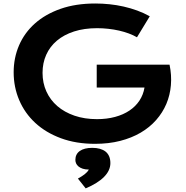

<svg xmlns="http://www.w3.org/2000/svg" viewBox="-20 -792 1040 1071"><path d="M56.2 -388.7Q56.2 -469.2 86.4 -539.3Q116.7 -609.4 174.8 -661.1Q232.9 -712.9 317.6 -742.7Q402.3 -772.5 511.7 -772.5Q551.3 -772.5 591.1 -768.3Q630.9 -764.2 669.7 -755.4Q708.5 -746.6 745.4 -733.2Q782.2 -719.7 815.4 -701.2L744.1 -584Q724.1 -595.7 698.7 -605.2Q673.3 -614.7 644.3 -621.3Q615.2 -627.9 584.2 -631.3Q553.2 -634.8 522 -634.8Q449.7 -634.8 393.1 -616.5Q336.4 -598.1 297.4 -565.2Q258.3 -532.2 237.8 -486.3Q217.3 -440.4 217.3 -385.7Q217.3 -329.1 238.8 -281.7Q260.3 -234.4 299.8 -200.2Q339.4 -166 395.5 -146.7Q451.7 -127.4 521 -127.4Q576.2 -127.4 622.1 -139.9Q668 -152.3 702.1 -175.3Q736.3 -198.2 757.8 -230.7Q779.3 -263.2 786.1 -303.7H519.5V-431.2H925.3V-430.7L925.8 -431.2Q938 -372.6 933.3 -317.1Q928.7 -261.7 908 -212.6Q887.2 -163.6 851.1 -122.6Q814.9 -81.5 764.6 -52Q714.4 -22.5 650.4 -6.1Q586.4 10.3 510.3 10.3Q403.8 10.3 319.6 -21Q235.4 -52.2 176.8 -106.4Q118.2 -160.6 87.2 -233.4Q56.2 -306.2 56.2 -388.7ZM400.4 100.1Q400.4 67.9 425 50.3Q449.7 32.7 495.1 32.7Q518.1 32.7 536.6 37.8Q555.2 43 568.4 53.2Q581.5 63.5 588.6 79.6Q595.7 95.7 595.7 117.7Q595.7 159.2 560.3 194.8Q524.9 230.5 458 258.8L414.6 204.1Q426.8 197.3 436 191.4Q445.3 185.5 452.6 179.7Q460 173.8 465.6 167.7Q471.2 161.6 475.6 153.8Q455.1 153.8 440.9 148.9Q426.8 144 417.7 136.5Q408.7 128.9 404.5 119.4Q400.4 109.9 400.4 100.1Z"/></svg>

Font: Krona One
Style: Regular
Weight: 400
Version: Version 1.003